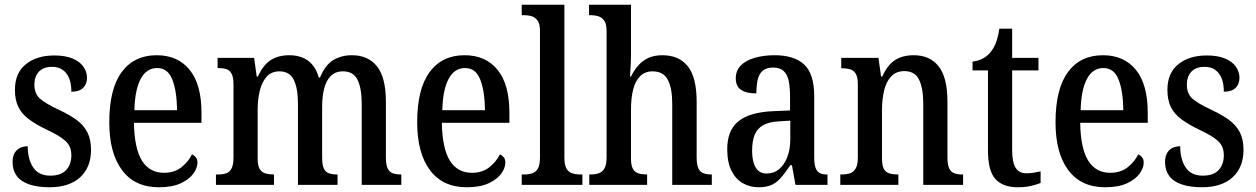

<svg xmlns="http://www.w3.org/2000/svg" viewBox="-20 -780 5299 810"><path d="M189 10Q139 10 103.5 -2Q68 -14 50.5 -38Q33 -62 33 -96Q33 -121 42.5 -136Q52 -151 66.5 -157Q81 -163 97 -163Q97 -108 120 -73.5Q143 -39 192 -39Q237 -39 259 -62.5Q281 -86 281 -125Q281 -149 272 -165.5Q263 -182 241 -197.5Q219 -213 181 -231Q133 -254 102.5 -276.5Q72 -299 57.5 -328.5Q43 -358 43 -401Q43 -472 89 -509Q135 -546 209 -546Q256 -546 286.5 -533Q317 -520 332 -498.5Q347 -477 347 -452Q347 -425 330.5 -409Q314 -393 281 -393Q281 -444 259.5 -471Q238 -498 200 -498Q163 -498 144 -477.5Q125 -457 125 -423Q125 -385 148.5 -364Q172 -343 230 -316Q275 -295 304.5 -273Q334 -251 349 -221Q364 -191 364 -148Q364 -74 318 -32Q272 10 189 10Z M650 10Q549 10 495 -62Q441 -134 441 -264Q441 -405 493.5 -476Q546 -547 641 -547Q730 -547 780 -485.5Q830 -424 830 -305V-262H545Q547 -153 579 -102Q611 -51 672 -51Q716 -51 745.5 -74.5Q775 -98 790 -129Q799 -125 806 -116.5Q813 -108 813 -94Q813 -72 796 -48Q779 -24 743 -7Q707 10 650 10ZM727 -315Q726 -396 707 -444.5Q688 -493 643 -493Q598 -493 573.5 -447Q549 -401 547 -315Z M891 0V-44H902Q921 -44 935 -49Q949 -54 957 -69.5Q965 -85 965 -115V-425Q965 -454 957 -469Q949 -484 934.5 -488.5Q920 -493 901 -493H898V-536H1052L1063 -457H1068Q1090 -506 1122 -526.5Q1154 -547 1201 -547Q1230 -547 1254 -538Q1278 -529 1296.5 -508.5Q1315 -488 1325 -453H1330Q1352 -506 1386 -526.5Q1420 -547 1465 -547Q1533 -547 1570.5 -500Q1608 -453 1608 -351V-116Q1608 -85 1615.5 -69.5Q1623 -54 1637 -49Q1651 -44 1670 -44H1673V0H1506V-343Q1506 -407 1488.5 -443Q1471 -479 1427 -479Q1394 -479 1374.5 -458.5Q1355 -438 1347 -404.5Q1339 -371 1339 -331V-116Q1339 -85 1346 -69.5Q1353 -54 1367.5 -49Q1382 -44 1400 -44H1404V0H1237V-343Q1237 -407 1219.5 -443Q1202 -479 1159 -479Q1125 -479 1105 -456.5Q1085 -434 1076 -397.5Q1067 -361 1067 -318V-111Q1067 -81 1075.5 -67Q1084 -53 1099.5 -48.5Q1115 -44 1133 -44H1136V0Z M1949 10Q1848 10 1794 -62Q1740 -134 1740 -264Q1740 -405 1792.5 -476Q1845 -547 1940 -547Q2029 -547 2079 -485.5Q2129 -424 2129 -305V-262H1844Q1846 -153 1878 -102Q1910 -51 1971 -51Q2015 -51 2044.5 -74.5Q2074 -98 2089 -129Q2098 -125 2105 -116.5Q2112 -108 2112 -94Q2112 -72 2095 -48Q2078 -24 2042 -7Q2006 10 1949 10ZM2026 -315Q2025 -396 2006 -444.5Q1987 -493 1942 -493Q1897 -493 1872.5 -447Q1848 -401 1846 -315Z M2181 0V-44H2192Q2212 -44 2227 -49.5Q2242 -55 2250 -70.5Q2258 -86 2258 -117V-650Q2258 -679 2248 -693Q2238 -707 2223 -711.5Q2208 -716 2192 -716H2181V-760H2361V-117Q2361 -86 2369 -70.5Q2377 -55 2392.5 -49.5Q2408 -44 2427 -44H2437V0Z M2466 0V-44H2472Q2491 -44 2506 -49Q2521 -54 2530 -69.5Q2539 -85 2539 -115V-650Q2539 -679 2529 -693Q2519 -707 2504 -711.5Q2489 -716 2473 -716H2465V-760H2642V-545Q2642 -527 2641 -509Q2640 -491 2639 -476.5Q2638 -462 2638 -457H2642Q2654 -482 2671.5 -502.5Q2689 -523 2714 -535Q2739 -547 2774 -547Q2845 -547 2882 -500Q2919 -453 2919 -351V-116Q2919 -85 2926.5 -69.5Q2934 -54 2948 -49Q2962 -44 2981 -44H2983V0H2816V-343Q2816 -407 2797.5 -443Q2779 -479 2733 -479Q2701 -479 2680.5 -458.5Q2660 -438 2651 -402Q2642 -366 2642 -318V-111Q2642 -81 2650.5 -67Q2659 -53 2674 -48.5Q2689 -44 2708 -44H2710V0Z M3180 10Q3143 10 3113 -7.5Q3083 -25 3065.5 -60.5Q3048 -96 3048 -151Q3048 -231 3096 -269Q3144 -307 3242 -311L3313 -314V-373Q3313 -411 3307.5 -438Q3302 -465 3286.5 -480Q3271 -495 3241 -495Q3213 -495 3197.5 -481.5Q3182 -468 3176.5 -443.5Q3171 -419 3171 -386Q3127 -386 3105.5 -401.5Q3084 -417 3084 -449Q3084 -482 3105 -503.5Q3126 -525 3163.5 -536Q3201 -547 3248 -547Q3331 -547 3373 -507.5Q3415 -468 3415 -374V-116Q3415 -88 3420.5 -72.5Q3426 -57 3437.5 -50.5Q3449 -44 3468 -44H3471V0H3336L3321 -83H3314Q3296 -56 3278.5 -34.5Q3261 -13 3238.5 -1.5Q3216 10 3180 10ZM3214 -48Q3245 -48 3267 -66.5Q3289 -85 3301.5 -117.5Q3314 -150 3314 -191V-271L3266 -268Q3224 -266 3199 -251.5Q3174 -237 3163.5 -210.5Q3153 -184 3153 -145Q3153 -115 3159.5 -93Q3166 -71 3179.5 -59.5Q3193 -48 3214 -48Z M3525 0V-44H3531Q3551 -44 3566 -49Q3581 -54 3590 -69.5Q3599 -85 3599 -115V-425Q3599 -454 3590.5 -468.5Q3582 -483 3567 -487.5Q3552 -492 3534 -492H3529V-536H3686L3697 -457H3702Q3724 -506 3756 -526.5Q3788 -547 3835 -547Q3903 -547 3940 -500Q3977 -453 3977 -351V-116Q3977 -85 3984.5 -69.5Q3992 -54 4006 -49Q4020 -44 4038 -44H4043V0H3875V-343Q3875 -407 3857.5 -443.5Q3840 -480 3795 -480Q3760 -480 3739 -457Q3718 -434 3709.5 -397Q3701 -360 3701 -318V-111Q3701 -81 3709 -67Q3717 -53 3732 -48.5Q3747 -44 3765 -44H3770V0Z M4274 10Q4211 10 4179.5 -24.5Q4148 -59 4148 -146V-483H4083V-520Q4107 -523 4126 -533Q4145 -543 4158 -559Q4171 -574 4180.5 -597Q4190 -620 4196 -659H4250V-536H4361V-483H4250V-147Q4250 -96 4264.5 -72.5Q4279 -49 4310 -49Q4327 -49 4341.5 -51.5Q4356 -54 4370 -57V-8Q4356 -2 4331 4Q4306 10 4274 10Z M4642 10Q4541 10 4487 -62Q4433 -134 4433 -264Q4433 -405 4485.5 -476Q4538 -547 4633 -547Q4722 -547 4772 -485.5Q4822 -424 4822 -305V-262H4537Q4539 -153 4571 -102Q4603 -51 4664 -51Q4708 -51 4737.5 -74.5Q4767 -98 4782 -129Q4791 -125 4798 -116.5Q4805 -108 4805 -94Q4805 -72 4788 -48Q4771 -24 4735 -7Q4699 10 4642 10ZM4719 -315Q4718 -396 4699 -444.5Q4680 -493 4635 -493Q4590 -493 4565.5 -447Q4541 -401 4539 -315Z M5051 10Q5001 10 4965.5 -2Q4930 -14 4912.5 -38Q4895 -62 4895 -96Q4895 -121 4904.5 -136Q4914 -151 4928.5 -157Q4943 -163 4959 -163Q4959 -108 4982 -73.5Q5005 -39 5054 -39Q5099 -39 5121 -62.5Q5143 -86 5143 -125Q5143 -149 5134 -165.5Q5125 -182 5103 -197.5Q5081 -213 5043 -231Q4995 -254 4964.5 -276.5Q4934 -299 4919.5 -328.5Q4905 -358 4905 -401Q4905 -472 4951 -509Q4997 -546 5071 -546Q5118 -546 5148.5 -533Q5179 -520 5194 -498.5Q5209 -477 5209 -452Q5209 -425 5192.5 -409Q5176 -393 5143 -393Q5143 -444 5121.5 -471Q5100 -498 5062 -498Q5025 -498 5006 -477.5Q4987 -457 4987 -423Q4987 -385 5010.5 -364Q5034 -343 5092 -316Q5137 -295 5166.5 -273Q5196 -251 5211 -221Q5226 -191 5226 -148Q5226 -74 5180 -32Q5134 10 5051 10Z"/></svg>

Font: Noto Serif Khmer Condensed Medium
Style: Regular
Weight: 500
Width: 3
Designer: Danh Hong and the Monotype Design Team
Foundry: Monotype Imaging Inc.
Version: Version 2.004